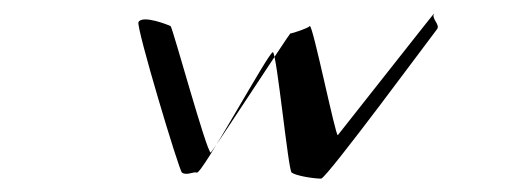

<svg xmlns="http://www.w3.org/2000/svg" viewBox="-20 -258 756 287"><path d="M187 -225C183 -218 248 -2 252 0C259 5 270 -2 274 0C281 5 383 -183 388 -180C394 -176 411 -2 416 0C423 5 449 9 460 9C468 9 628 -208 633 -214C639 -221 624 -230 629 -238C633 -244 490 -62 485 -56C482 -52 447 -224 443 -219C441 -216 417 -208 414 -208C412 -207 297 -30 295 -30C289 -30 238 -217 235 -219C231 -221 193 -236 187 -225Z"/></svg>

Font: pokerface
Style: oblique
Weight: 400
Version: Version 1